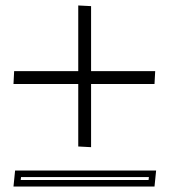

<svg xmlns="http://www.w3.org/2000/svg" viewBox="-20 -811 620 702"><path d="M523.2 -152.8 524.4 -163.6H56.9L55.7 -152.8ZM313 -550.8H547.4L544.9 -503.9H313V-272.9L266.1 -275.4V-503.9H29.3L31.7 -550.8H266.1V-791L313 -788.6ZM544.9 -128.9H29.3L35.2 -187.5H550.8Z"/></svg>

Font: itsadzokeS01
Style: Regular
Weight: 600
Width: 6
Version: Version 0.46